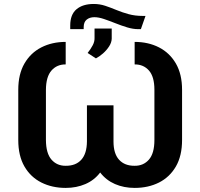

<svg xmlns="http://www.w3.org/2000/svg" viewBox="-20 -919 990 949"><path d="M686 -840.3H699.2L676.3 -774.9H663.1Q637.7 -774.9 608.6 -783.7Q579.6 -792.5 550.3 -804.2Q521 -815.9 494.1 -825Q467.3 -834 446.3 -834Q423.3 -834 408.4 -822Q393.6 -810.1 393.6 -784.2V-774.9H327.1V-793Q327.1 -847.2 358.2 -873.3Q389.2 -899.4 443.4 -899.4Q472.7 -899.4 500 -890.4Q527.3 -881.3 555.4 -869.6Q583.5 -857.9 615.5 -849.1Q647.5 -840.3 686 -840.3ZM454.1 -630.4 413.1 -657.2Q429.2 -677.7 438.5 -695.6Q447.8 -713.4 447.3 -731V-777.8H532.2V-728Q531.7 -709 519.3 -689.7Q506.8 -670.4 489 -654.8Q471.2 -639.2 454.1 -630.4ZM304.7 -711.9V-600.6Q261.7 -601.1 234.6 -570.6Q207.5 -540 207 -475.1V-227.1Q207.5 -160.6 234.6 -129.9Q261.7 -99.1 304.7 -99.6Q354.5 -99.1 381.8 -129.4Q409.2 -159.7 409.7 -219.7V-398.4H541V-219.7Q541 -159.7 568.6 -129.4Q596.2 -99.1 645.5 -99.6Q689 -99.1 716.1 -130.1Q743.2 -161.1 743.2 -227.1V-475.1Q743.2 -540 716.1 -570.6Q689 -601.1 645.5 -600.6V-711.9Q712.9 -711.9 765.9 -684.8Q818.8 -657.7 849.4 -605Q879.9 -552.2 879.9 -475.1V-227.1Q879.9 -148.9 849.4 -96.2Q818.8 -43.5 765.9 -16.8Q712.9 9.8 645.5 9.8Q592.3 9.8 548.3 -9.3Q504.4 -28.3 475.1 -66.4Q446.3 -28.3 402.1 -9.3Q357.9 9.8 304.7 9.8Q237.8 9.8 184.6 -16.8Q131.3 -43.5 100.8 -96.2Q70.3 -148.9 70.3 -227.1V-475.1Q70.3 -552.2 100.8 -605Q131.3 -657.7 184.3 -684.8Q237.3 -711.9 304.7 -711.9Z"/></svg>

Font: Inter Tight SemiBold
Style: Regular
Weight: 600
Designer: Rasmus Andersson
Foundry: rsms
Version: Version 3.004; ttfautohint (v1.8.4.7-5d5b)